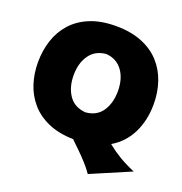

<svg xmlns="http://www.w3.org/2000/svg" viewBox="-180 -1009 1309 1381"><g transform="rotate(20 474.5 -318.0)"><path d="M644.5 216.8Q618.7 179.7 587.6 145.5Q556.6 111.3 525.9 81.5L459.5 17.1Q346.2 14.2 265.1 -22Q184.1 -58.1 132.6 -118.7Q81.1 -179.2 56.9 -255.6Q32.7 -332 32.7 -416Q32.7 -507.3 59.1 -586.7Q85.4 -666 139.6 -725.8Q193.8 -785.6 276.9 -819.3Q359.9 -853 472.7 -853Q586.9 -853 671.1 -819.1Q755.4 -785.2 810.1 -725.3Q864.7 -665.5 891.6 -586.4Q918.5 -507.3 918.5 -417Q918.5 -293.9 870.8 -196.5Q823.2 -99.1 729 -43.5L732.9 -40Q776.4 -4.4 827.1 26.1Q877.9 56.6 948.7 86.9ZM476.1 -194.3Q561 -201.2 602.8 -263.4Q644.5 -325.7 644.5 -417Q644.5 -511.7 600.3 -572.5Q556.2 -633.3 476.1 -640.1Q393.1 -633.3 349.4 -572Q305.7 -510.7 305.7 -417Q305.7 -325.7 348.1 -263.4Q390.6 -201.2 476.1 -194.3Z"/></g></svg>

Font: Pinar-DS3-FD Black
Style: Regular
Weight: 900
Designer: Amin Abedi
Version: Version 3.000